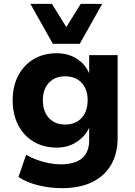

<svg xmlns="http://www.w3.org/2000/svg" viewBox="-20 -788 702 999"><path d="M302 191Q241 191 180.5 176.5Q120 162 76 133L116 17Q141 32 172 43.5Q203 55 235 61Q267 67 295 67Q370 67 407 35.5Q444 4 444 -59V-120H442Q422 -77 377.5 -48.5Q333 -20 276 -20Q207 -20 155.5 -50.5Q104 -81 75 -136.5Q46 -192 46 -266Q46 -340 75 -395Q104 -450 155.5 -480.5Q207 -511 276 -511Q334 -511 378.5 -483Q423 -455 442 -410H444V-501H592V-70Q592 11 558 69.5Q524 128 459.5 159.5Q395 191 302 191ZM319 -140Q373 -140 404.5 -174Q436 -208 436 -267Q436 -324 404.5 -357.5Q373 -391 319 -391Q266 -391 234.5 -357.5Q203 -324 203 -267Q203 -208 234.5 -174Q266 -140 319 -140ZM255 -560 138 -768H250L325 -647L400 -768H512L395 -560Z"/></svg>

Font: Nunito Sans 8pt ExtraBold
Style: Regular
Weight: 800
Version: Version 3.101;gftools[0.9.27]